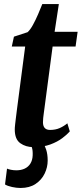

<svg xmlns="http://www.w3.org/2000/svg" viewBox="-20 -711 400 941"><path d="M198.3 -183.7Q196.2 -167.4 194.5 -155.2Q192.8 -142.9 191.7 -132.6Q190.6 -122.3 190.6 -111.8Q190.6 -93.4 199.2 -83.8Q207.9 -74.2 225.2 -74.2Q251.6 -74.2 272.3 -83.2Q292.9 -92.3 310.1 -106.6L322.1 -67Q309.1 -52 285.5 -34.1Q261.9 -16.1 226.8 -3Q191.7 10 143.3 10Q106.3 10 79.4 -9.2Q52.4 -28.4 52.4 -76.4Q52.4 -80.1 52.7 -85.8Q52.9 -91.5 54.2 -102.1Q55.5 -112.8 57.6 -130.6Q59.7 -148.4 63.3 -176.3L103.4 -483.1H37.8L48.3 -531.3L115.4 -553.3Q128.3 -565.1 141.4 -589Q154.5 -612.9 166.4 -640.4Q178.3 -668 187.3 -691H268.4L247.6 -555H360.4L350.4 -483.1H237.9ZM80.7 210.3Q61 210.3 39.1 205.5Q17.3 200.8 4.6 193L14.4 115.4Q20.6 118.5 33.7 121.1Q46.8 123.7 60.1 123.7Q83.6 123.7 101.2 115.3Q118.9 106.9 129 90.5Q139.1 74.1 140.1 51.2Q141.2 25.4 136.1 11.5Q131.1 -2.3 128.1 -13.7L159.9 -15.7L189.5 -13.7Q198.9 0 206.3 22.5Q213.7 45.1 213.7 76Q213.7 108.7 198.8 139.8Q183.8 170.8 154.3 190.5Q124.7 210.3 80.7 210.3Z"/></svg>

Font: Merriweather Light
Style: Italic
Weight: 300
Italic angle: -7.8°
Designer: Eben Sorkin
Foundry: Eben Sorkin
Version: Version 2.101